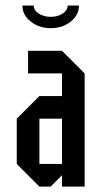

<svg xmlns="http://www.w3.org/2000/svg" viewBox="-20 -687 373 707"><path d="M125 -83.3H208.3V-250H125ZM125 0 41.7 -83.3V-250L125 -333.3H208.3V-416.7H83.3V-500H208.3L291.7 -416.7V0H208.3V-41.7L166.7 0ZM229.2 -666.7H270.8Q270.8 -631.7 240.4 -607.5Q210 -583.3 166.7 -583.3Q124.2 -583.3 93.3 -607.5Q62.5 -631.7 62.5 -666.7H104.2Q104.2 -649.2 122.5 -637.1Q140.8 -625 166.7 -625Q192.5 -625 210.8 -637.1Q229.2 -649.2 229.2 -666.7Z"/></svg>

Font: Yulong
Style: Regular
Weight: 400
Designer: GGBotNet
Foundry: f0n7.com
Version: 1.00